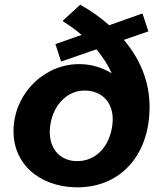

<svg xmlns="http://www.w3.org/2000/svg" viewBox="-20 -784 688 814"><path d="M239 -523 389 -575C416 -542 438 -508 454 -473C415 -497 369 -511 324 -512C178 -517 49 -400 38 -248C27 -92 145 5 296 10C479 16 601 -112 613 -298C622 -422 579 -528 505 -615L609 -651L584 -727L443 -677C406 -710 365 -739 320 -764L245 -695C275 -676 302 -657 326 -636L215 -597ZM300 -101C227 -105 184 -162 192 -243C200 -329 259 -404 346 -400C421 -396 465 -340 457 -260C448 -170 391 -97 300 -101Z"/></svg>

Font: Fixel Display 20240404
Style: Bold Italic
Weight: 700
Italic angle: -10°
Designer: AlfaBravo + MacPaw
Foundry: Kyrylo Tkachov, Marchela Mozhyna, Serhii Makarenko, Maria Weinstein, Zakhar Kryvoshyya
Version: Version 1.211;Glyphs 3.2 (3225)